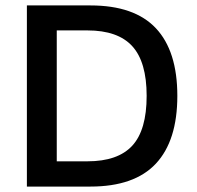

<svg xmlns="http://www.w3.org/2000/svg" viewBox="-20 -687 726 707"><path d="M79 0V-667H313Q475 -667 554 -583Q633 -499 633 -334Q633 -169 554 -84.5Q475 0 313 0ZM189 -93H302Q414 -93 467 -150.5Q520 -208 520 -334Q520 -459 467 -517Q414 -575 302 -575H189Z"/></svg>

Font: Maven Pro Medium
Style: Regular
Weight: 500
Designer: Joe Prince
Foundry: Joe Prince
Version: Version 2.103